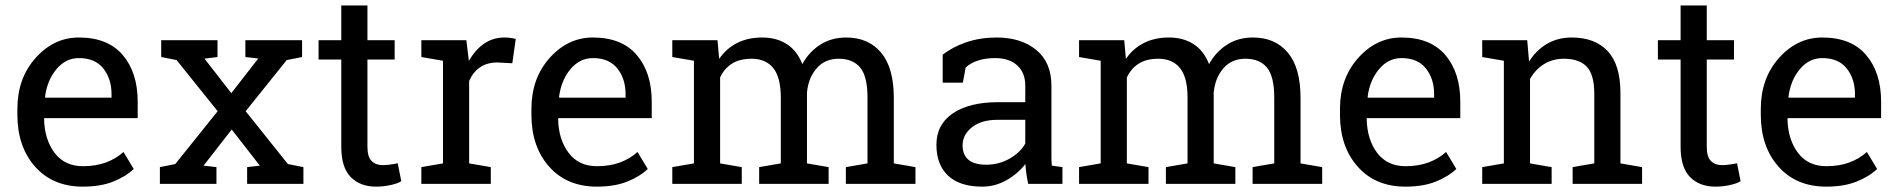

<svg xmlns="http://www.w3.org/2000/svg" viewBox="-20 -676 6988 706"><path d="M284.7 10.3Q174.3 10.3 109.1 -63.2Q43.9 -136.7 43.9 -253.9V-275.4Q43.9 -388.2 111.1 -463.1Q178.2 -538.1 270 -538.1Q376.5 -538.1 431.4 -473.6Q486.3 -409.2 486.3 -301.8V-241.7H143.6L142.1 -239.3Q143.6 -163.1 180.7 -114Q217.8 -64.9 284.7 -64.9Q333.5 -64.9 370.4 -78.9Q407.2 -92.8 434.1 -117.2L471.7 -54.7Q443.4 -27.3 396.7 -8.5Q350.1 10.3 284.7 10.3ZM270 -462.4Q221.7 -462.4 187.5 -421.6Q153.3 -380.9 145.5 -319.3L146.5 -316.9H390.1V-329.6Q390.1 -386.2 359.9 -424.3Q329.6 -462.4 270 -462.4Z M567.9 -61.5 624.5 -72.8 780.3 -267.1 629.4 -455.1 572.8 -466.3V-528.3H779.8V-466.3L731.9 -460.4L830.6 -333.5L929.7 -460.9L882.3 -466.3V-528.3H1090.8V-466.3L1034.2 -455.1L883.3 -267.1L1038.6 -72.8L1095.7 -61.5V0H888.7V-61.5L935.5 -66.9L832 -199.7L728.5 -66.9L775.9 -61.5V0H567.9Z M1331.1 -655.8V-528.3H1431.2V-457H1331.1V-136.2Q1331.1 -99.1 1346.4 -84Q1361.8 -68.8 1387.2 -68.8Q1399.9 -68.8 1415.8 -71Q1431.6 -73.2 1442.4 -75.7L1455.6 -9.8Q1441.9 -1 1415.5 4.6Q1389.2 10.3 1362.8 10.3Q1304.2 10.3 1269.5 -25.1Q1234.9 -60.5 1234.9 -136.2V-457H1151.4V-528.3H1234.9V-655.8Z M1529.3 -466.3V-528.3H1694.8L1704.1 -451.7Q1726.6 -492.2 1759.5 -515.1Q1792.5 -538.1 1835 -538.1Q1846.2 -538.1 1858.2 -536.4Q1870.1 -534.7 1876.5 -532.7L1863.8 -443.4L1809.1 -446.3Q1771 -446.3 1745.1 -428.5Q1719.2 -410.6 1705.1 -378.4V-75.2L1784.7 -61.5V0H1529.3V-61.5L1608.9 -75.2V-452.6Z M2174.8 10.3Q2064.5 10.3 1999.3 -63.2Q1934.1 -136.7 1934.1 -253.9V-275.4Q1934.1 -388.2 2001.2 -463.1Q2068.4 -538.1 2160.2 -538.1Q2266.6 -538.1 2321.5 -473.6Q2376.5 -409.2 2376.5 -301.8V-241.7H2033.7L2032.2 -239.3Q2033.7 -163.1 2070.8 -114Q2107.9 -64.9 2174.8 -64.9Q2223.6 -64.9 2260.5 -78.9Q2297.4 -92.8 2324.2 -117.2L2361.8 -54.7Q2333.5 -27.3 2286.9 -8.5Q2240.2 10.3 2174.8 10.3ZM2160.2 -462.4Q2111.8 -462.4 2077.6 -421.6Q2043.5 -380.9 2035.6 -319.3L2036.6 -316.9H2280.3V-329.6Q2280.3 -386.2 2250 -424.3Q2219.7 -462.4 2160.2 -462.4Z M2452.1 -61.5 2531.7 -75.2V-452.6L2452.1 -466.3V-528.3H2618.2L2624.5 -459.5Q2649.9 -497.1 2689.9 -517.6Q2730 -538.1 2782.7 -538.1Q2835.4 -538.1 2873.3 -513.7Q2911.1 -489.3 2930.2 -440.4Q2955.1 -485.4 2996.1 -511.7Q3037.1 -538.1 3091.8 -538.1Q3172.9 -538.1 3219.7 -482.7Q3266.6 -427.2 3266.6 -315.9V-75.2L3346.2 -61.5V0H3090.3V-61.5L3169.9 -75.2V-316.9Q3169.9 -395 3143.1 -427.5Q3116.2 -460 3063.5 -460Q3013.2 -460 2982.7 -424.6Q2952.1 -389.2 2947.3 -335.4V-75.2L3026.9 -61.5V0H2771.5V-61.5L2851.1 -75.2V-316.9Q2851.1 -391.1 2823.5 -425.5Q2795.9 -460 2743.7 -460Q2699.7 -460 2671.4 -441.9Q2643.1 -423.8 2627.9 -391.1V-75.2L2707.5 -61.5V0H2452.1Z M3760.7 0Q3756.3 -21.5 3753.9 -38.6Q3751.5 -55.7 3750.5 -72.8Q3722.7 -37.1 3680.9 -13.4Q3639.2 10.3 3591.8 10.3Q3509.3 10.3 3466.3 -30Q3423.3 -70.3 3423.3 -143.6Q3423.3 -218.8 3484.1 -259.5Q3544.9 -300.3 3650.9 -300.3H3750V-361.8Q3750 -408.2 3720.7 -435.3Q3691.4 -462.4 3639.2 -462.4Q3603 -462.4 3575.4 -453.1Q3547.9 -443.8 3530.8 -427.7L3520.5 -372.1H3446.3V-474.6Q3482.4 -503.4 3533.7 -520.8Q3585 -538.1 3645 -538.1Q3734.9 -538.1 3790.5 -492.2Q3846.2 -446.3 3846.2 -360.8V-106.4Q3846.2 -96.2 3846.4 -86.4Q3846.7 -76.7 3847.7 -66.9L3886.7 -61.5V0ZM3606 -70.3Q3653.8 -70.3 3693.4 -93.3Q3732.9 -116.2 3750 -148.4V-235.4H3647.5Q3588.4 -235.4 3554 -208Q3519.5 -180.7 3519.5 -141.6Q3519.5 -106.9 3541 -88.6Q3562.5 -70.3 3606 -70.3Z M3947.8 -61.5 4027.3 -75.2V-452.6L3947.8 -466.3V-528.3H4113.8L4120.1 -459.5Q4145.5 -497.1 4185.5 -517.6Q4225.6 -538.1 4278.3 -538.1Q4331.1 -538.1 4368.9 -513.7Q4406.7 -489.3 4425.8 -440.4Q4450.7 -485.4 4491.7 -511.7Q4532.7 -538.1 4587.4 -538.1Q4668.5 -538.1 4715.3 -482.7Q4762.2 -427.2 4762.2 -315.9V-75.2L4841.8 -61.5V0H4585.9V-61.5L4665.5 -75.2V-316.9Q4665.5 -395 4638.7 -427.5Q4611.8 -460 4559.1 -460Q4508.8 -460 4478.3 -424.6Q4447.8 -389.2 4442.9 -335.4V-75.2L4522.5 -61.5V0H4267.1V-61.5L4346.7 -75.2V-316.9Q4346.7 -391.1 4319.1 -425.5Q4291.5 -460 4239.3 -460Q4195.3 -460 4167 -441.9Q4138.7 -423.8 4123.5 -391.1V-75.2L4203.1 -61.5V0H3947.8Z M5147.9 10.3Q5037.6 10.3 4972.4 -63.2Q4907.2 -136.7 4907.2 -253.9V-275.4Q4907.2 -388.2 4974.4 -463.1Q5041.5 -538.1 5133.3 -538.1Q5239.7 -538.1 5294.7 -473.6Q5349.6 -409.2 5349.6 -301.8V-241.7H5006.8L5005.4 -239.3Q5006.8 -163.1 5043.9 -114Q5081.1 -64.9 5147.9 -64.9Q5196.8 -64.9 5233.6 -78.9Q5270.5 -92.8 5297.4 -117.2L5335 -54.7Q5306.6 -27.3 5260 -8.5Q5213.4 10.3 5147.9 10.3ZM5133.3 -462.4Q5085 -462.4 5050.8 -421.6Q5016.6 -380.9 5008.8 -319.3L5009.8 -316.9H5253.4V-329.6Q5253.4 -386.2 5223.1 -424.3Q5192.9 -462.4 5133.3 -462.4Z M5430.2 -61.5 5509.8 -75.2V-452.6L5430.2 -466.3V-528.3H5595.7L5602.5 -449.7Q5628.9 -491.7 5668.7 -514.9Q5708.5 -538.1 5759.3 -538.1Q5844.7 -538.1 5891.6 -488Q5938.5 -438 5938.5 -333.5V-75.2L6018.1 -61.5V0H5762.7V-61.5L5842.3 -75.2V-331.5Q5842.3 -401.4 5814.7 -430.7Q5787.1 -460 5730.5 -460Q5689 -460 5657 -439.9Q5625 -419.9 5606 -385.3V-75.2L5685.5 -61.5V0H5430.2Z M6255.9 -655.8V-528.3H6356V-457H6255.9V-136.2Q6255.9 -99.1 6271.2 -84Q6286.6 -68.8 6312 -68.8Q6324.7 -68.8 6340.6 -71Q6356.4 -73.2 6367.2 -75.7L6380.4 -9.8Q6366.7 -1 6340.3 4.6Q6314 10.3 6287.6 10.3Q6229 10.3 6194.3 -25.1Q6159.7 -60.5 6159.7 -136.2V-457H6076.2V-528.3H6159.7V-655.8Z M6695.3 10.3Q6585 10.3 6519.8 -63.2Q6454.6 -136.7 6454.6 -253.9V-275.4Q6454.6 -388.2 6521.7 -463.1Q6588.9 -538.1 6680.7 -538.1Q6787.1 -538.1 6842 -473.6Q6897 -409.2 6897 -301.8V-241.7H6554.2L6552.7 -239.3Q6554.2 -163.1 6591.3 -114Q6628.4 -64.9 6695.3 -64.9Q6744.1 -64.9 6781 -78.9Q6817.9 -92.8 6844.7 -117.2L6882.3 -54.7Q6854 -27.3 6807.4 -8.5Q6760.7 10.3 6695.3 10.3ZM6680.7 -462.4Q6632.3 -462.4 6598.1 -421.6Q6564 -380.9 6556.2 -319.3L6557.1 -316.9H6800.8V-329.6Q6800.8 -386.2 6770.5 -424.3Q6740.2 -462.4 6680.7 -462.4Z"/></svg>

Font: TypoPRO Roboto Slab
Style: Regular
Weight: 400
Designer: Google
Version: Version 1.100263; 2013; ttfautohint (v0.94.20-1c74) -l 8 -r 